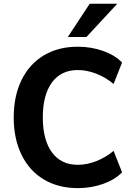

<svg xmlns="http://www.w3.org/2000/svg" viewBox="-20 -974 696 1005"><path d="M387 10.7Q285.4 10.7 209.6 -34.5Q133.8 -79.8 92.8 -163.6Q51.8 -247.3 51.8 -359.4Q51.8 -471.4 92.8 -555.2Q133.8 -638.9 209.6 -684.2Q285.4 -729.5 387 -729.5Q458 -729.5 520.6 -707Q583.3 -684.6 618.9 -646.5L574.5 -534.4Q533.2 -569.1 483.9 -588.3Q434.6 -607.4 387 -607.4Q299.8 -607.4 252 -542.4Q204.1 -477.3 204.1 -359.4Q204.1 -241.5 252 -176.4Q299.8 -111.3 387 -111.3Q434.6 -111.3 483.9 -130.5Q533.2 -149.7 574.5 -184.3L618.9 -72.3Q583.3 -34.2 520.6 -11.7Q458 10.7 387 10.7ZM449.5 -954.3H593.8L432.4 -780.3H335Z"/></svg>

Font: Min Sans VF VF
Style: Regular
Weight: 400
Designer: Jinseong-Kim, NotoSansCJK, Nunito
Foundry: Jinseong-Kim
Version: Version 1.420;Glyphs 3.1.2 (3151)